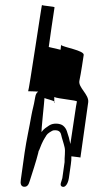

<svg xmlns="http://www.w3.org/2000/svg" viewBox="-20 -747 371 764"><path d="M92 -384C93 -384 135 -383 132 -382C126 -379 122 -372 120 -360L118 -349C115 -329 109 -311 105 -288C96 -236 86 -194 78 -140L63 -33C60 -15 64 -6 74 -4C89 -2 94 -13 98 -26C107 -54 125 -109 132 -138C133 -142 133 -146 136 -150C151 -189 153 -189 165 -209C169 -216 184 -225 191 -228C211 -231 220 -224 223 -212C227 -194 233 -179 237 -161C241 -145 236 -120 237 -102L228 -38C226 -27 214 -8 228 -4C245 1 253 -29 254 -38L262 -94C264 -105 264 -115 264 -125C278 -123 300 -121 300 -120L331 -340C335 -371 290 -399 296 -426C302 -453 312 -521 313 -528C317 -546 231 -559 223 -568C222 -563 222 -553 221 -549L174 -560C174 -562 196 -715 197 -718C198 -721 149 -724 147 -727C146 -730 95 -385 92 -384ZM157 -357C161 -354 188 -349 196 -343V-361C209 -354 288 -348 286 -343C284 -339 270 -236 260 -174C258 -181 256 -193 254 -200C247 -219 247 -234 231 -247C220 -256 193 -259 176 -248C166 -241 153 -234 146 -222C142 -216 157 -345 157 -357ZM223 -568C223 -571 223 -572 223 -570C223 -569 222 -569 223 -568ZM196 -343C196 -338 197 -336 198 -339C198 -340 198 -342 196 -343Z"/></svg>

Font: FailCity
Style: OBL
Weight: 400
Version: Version 1